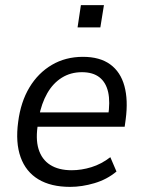

<svg xmlns="http://www.w3.org/2000/svg" viewBox="-20 -721 557 750"><path d="M254 9Q179 9 130 -20.5Q81 -50 60.5 -107Q40 -164 51 -245Q61 -323 95 -379.5Q129 -436 182.5 -467.5Q236 -499 304 -499Q370 -499 410.5 -469.5Q451 -440 466 -385Q481 -330 471 -255L467 -226H110L119 -282H421L402 -265Q411 -323 402.5 -361Q394 -399 368.5 -419Q343 -439 300 -439Q256 -439 221.5 -417.5Q187 -396 164.5 -356.5Q142 -317 132 -264L129 -241Q118 -180 130.5 -139Q143 -98 176 -77Q209 -56 260 -56Q298 -56 337 -68Q376 -80 411 -107L435 -51Q398 -20 349 -5.5Q300 9 254 9ZM283 -614 296 -701H386L372 -614Z"/></svg>

Font: Nunito Sans 10pt SemiCondensed
Style: Italic
Weight: 400
Width: 4
Italic angle: -9°
Designer: Vernon Adams
Foundry: Vernon Adams
Version: Version 3.101;gftools[0.9.27]